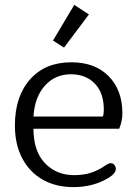

<svg xmlns="http://www.w3.org/2000/svg" viewBox="-20 -754 559 786"><path d="M197 -588 284 -734 344 -695 242 -559ZM41 -240Q41 -359 103 -429Q165 -499 272 -499Q369 -499 425 -442Q481 -385 481 -290Q481 -259 468 -227H117Q117 -135 164 -86Q211 -37 283 -37Q321 -37 351.5 -46.5Q382 -56 412 -77Q414 -78 420.5 -82Q427 -86 433 -86Q442 -86 448 -79Q454 -72 454 -62Q454 -44 423 -25Q361 12 280 12Q209 12 155 -18.5Q101 -49 71 -106Q41 -163 41 -240ZM401 -277Q405 -286 405 -305Q405 -374 368 -412Q331 -450 270 -450Q206 -450 164 -403.5Q122 -357 117 -277Z"/></svg>

Font: Maitree
Style: Regular
Weight: 400
Designer: CadsonDemak Team
Foundry: CadsonDemak
Version: Version 1.000